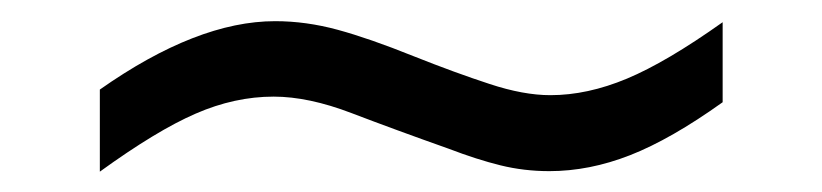

<svg xmlns="http://www.w3.org/2000/svg" viewBox="-20 -411 792 185"><path d="M509.3 -246.1Q484.9 -246.1 462.2 -251.7Q439.5 -257.3 412.6 -267.6Q360.4 -286.1 318.8 -302Q277.3 -317.9 243.7 -317.9Q206.1 -317.9 168.5 -301.5Q130.9 -285.2 76.2 -245.6V-324.7Q169.9 -390.6 245.1 -390.6Q274.9 -390.6 305.4 -382.3Q335.9 -374 378.4 -356.9Q418.9 -340.8 451.7 -330.1Q484.4 -319.3 510.3 -319.3Q545.9 -319.3 584 -335.2Q622.1 -351.1 676.3 -389.6V-312.5Q626.5 -276.9 587.2 -261.5Q547.9 -246.1 509.3 -246.1Z"/></svg>

Font: Kameron Medium
Style: Regular
Weight: 500
Designer: Vernon Adams
Foundry: Vernon Adams
Version: Version 1.100